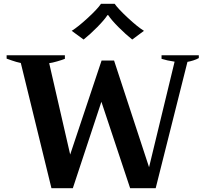

<svg xmlns="http://www.w3.org/2000/svg" viewBox="-20 -992 1087 1015"><path d="M359 -829Q393 -850 444.5 -897.5Q496 -945 514 -972H586Q604 -946 655.5 -898Q707 -850 741 -829L679 -783Q646 -809 607.5 -847.5Q569 -886 552 -912H548Q532 -887 494 -848.5Q456 -810 422 -783ZM90 -659Q66 -664 43.5 -672Q21 -680 15 -682V-700H323V-681Q308 -675 282 -667.5Q256 -660 240 -658L351 -175L517 -672H583L768 -108L903 -666Q862 -672 834 -681V-700H1031V-685Q1019 -678 1001.5 -672.5Q984 -667 971 -665L803 3H668L516 -454L365 3H252Z"/></svg>

Font: Trirong
Style: Bold
Weight: 700
Designer: Katatrad Team
Foundry: CadsonDemak
Version: Version 1.001